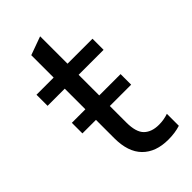

<svg xmlns="http://www.w3.org/2000/svg" viewBox="-212 -719 783 783"><g transform="rotate(-45 180.0 -327.0)"><path d="M191 -439V-320H314V-259H191V-164Q191 -108 214 -85.5Q237 -63 279 -63Q307 -63 333 -72V-3Q302 7 263 7Q191 7 151 -33.5Q111 -74 111 -153V-259H33V-320H111V-439H12V-503H111V-632L191 -661V-503H335V-439Z"/></g></svg>

Font: Muli
Style: Regular
Weight: 400
Designer: Vernon Adams
Foundry: Vernon Adams
Version: Version 2.000